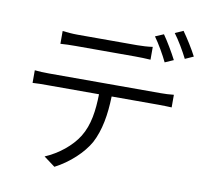

<svg xmlns="http://www.w3.org/2000/svg" viewBox="-94 -952 1188 1108"><g transform="rotate(10 500.0 -398.0)"><path d="M206 -727V-652C231 -654 262 -655 295 -655C351 -655 589 -655 643 -655C671 -655 705 -654 734 -652V-727C706 -723 671 -721 643 -721C589 -721 351 -721 294 -721C262 -721 234 -724 206 -727ZM785 -810 736 -789C763 -752 798 -691 817 -651L867 -673C846 -714 810 -775 785 -810ZM893 -849 845 -828C873 -791 906 -735 928 -691L977 -713C958 -751 919 -813 893 -849ZM87 -476V-402C114 -404 142 -404 172 -404H476C474 -308 463 -222 419 -151C379 -87 307 -29 229 4L295 53C379 10 454 -61 491 -127C531 -203 547 -296 550 -404H826C850 -404 881 -403 902 -402V-476C878 -473 847 -472 826 -472C774 -472 229 -472 172 -472C141 -472 114 -473 87 -476Z"/></g></svg>

Font: Noto Sans JP DemiLight
Style: Regular
Weight: 350
Designer: Ryoko NISHIZUKA 西塚涼子 (kana, bopomofo & ideographs); Paul D. Hunt (Latin, Greek & Cyrillic); Sandoll Communications 산돌커뮤니
Foundry: Adobe
Version: Version 2.004;hotconv 1.0.118;makeotfexe 2.5.65603